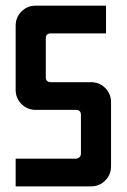

<svg xmlns="http://www.w3.org/2000/svg" viewBox="-20 -663 451 683"><path d="M107.1 -642.9H357.1V-544.3H160.7Q142.9 -544.3 142.9 -526.4V-388.6Q142.9 -370.7 160.7 -370.7H303.6Q333.6 -370.7 354.3 -350Q375 -329.3 375 -299.3V-71.4Q375 -41.4 354.3 -20.7Q333.6 0 303.6 0H35.7V-98.6H249.3Q257.1 -98.6 262.5 -103.6Q267.9 -108.6 267.9 -116.4V-254.3Q267.9 -272.1 250 -272.1H107.1Q77.1 -272.1 56.4 -292.9Q35.7 -313.6 35.7 -343.6V-571.4Q35.7 -601.4 56.4 -622.1Q77.1 -642.9 107.1 -642.9Z"/></svg>

Font: Aire Exterior
Style: Regular
Weight: 400
Width: 4
Designer: Jayvee Enaguas (HarvettFox96)
Version: 20190503.02